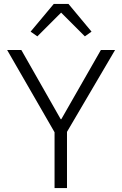

<svg xmlns="http://www.w3.org/2000/svg" viewBox="-20 -951 617 971"><path d="M168.9 -767.1 134.8 -791 252 -931.2H326.2L442.9 -791L409.2 -767.1L289.1 -887.2ZM255.9 0V-282.2L16.1 -698.2H87.9L287.1 -348.1H290L490.2 -698.2H562L318.8 -284.2V0Z"/></svg>

Font: Anuphan Light
Style: Regular
Weight: 300
Designer: Mike Abbink, Paul van der Laan, Pieter van Rosmalen, Mint Tantisuwanna
Foundry: Bold Monday; Cadson Demak
Version: Version 3.002;hotconv 1.0.109;makeotfexe 2.5.65596